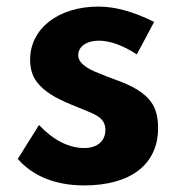

<svg xmlns="http://www.w3.org/2000/svg" viewBox="-20 -547 552 583"><path d="M235.5 16C376.5 16 460 -47.5 460 -158C460 -188.5 454.5 -212.5 443 -231C420.5 -267 379.5 -287.5 328 -306C312.5 -311.5 296 -318 279 -325C244.5 -338.5 217.5 -355.5 217.5 -379.5C217.5 -405 242 -423.5 280 -423.5C314 -423.5 352.5 -409.5 395.5 -382L448 -480.5C384.5 -512 329.5 -527 279 -527C157.5 -527 71.5 -460.5 71.5 -366C71.5 -340 77.5 -318.5 89.5 -301.5C113 -267.5 153.5 -247.5 195 -230C219.5 -220 239 -212 254.5 -205.5C285 -192.5 300 -179 300 -152.5C300 -117.5 274 -97.5 235.5 -97.5C189 -97.5 141 -122 98.5 -167.5L34 -64.5C79.5 -12 149 16 235.5 16Z"/></svg>

Font: Spartan
Style: Bold
Weight: 700
Designer: Matt Bailey, Mirko Velimirovic
Foundry: Matt Bailey
Version: Version 1.003